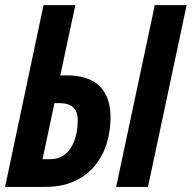

<svg xmlns="http://www.w3.org/2000/svg" viewBox="-22 -734 753 754"><path d="M-2 0 148.9 -713.9H273.9L214.8 -438H240.2Q296.9 -438 335 -419.4Q373 -400.9 392.6 -364Q412.1 -327.1 412.1 -272Q412.1 -220.7 397.5 -172.1Q382.8 -123.5 351.6 -84.7Q320.3 -45.9 271.5 -22.9Q222.7 0 153.8 0ZM145 -108.9H175.8Q202.6 -108.9 222.7 -120.6Q242.7 -132.3 256.1 -153.3Q269.5 -174.3 276.4 -202.1Q283.2 -230 283.2 -262.2Q283.2 -297.4 264.6 -313.2Q246.1 -329.1 210 -329.1H191.9ZM434.1 0 585.9 -713.9H710.9L559.1 0Z"/></svg>

Font: Open Sans Condensed
Style: Italic
Weight: 400
Width: 3
Italic angle: -12°
Designer: Monotype Design Team
Foundry: Monotype Imaging Inc.
Version: Version 3.000